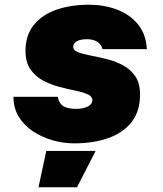

<svg xmlns="http://www.w3.org/2000/svg" viewBox="-20 -595 690 813"><path d="M294 12Q248 12 202.5 -1Q157 -14 119.5 -39Q82 -64 59.5 -100.5Q37 -137 37 -185H225Q228 -160 246 -147Q264 -134 303 -134Q332 -134 351.5 -144Q371 -154 371 -171Q371 -187 350.5 -196Q330 -205 298 -211.5Q266 -218 230 -227.5Q194 -237 161.5 -254.5Q129 -272 108.5 -302Q88 -332 88 -380Q88 -445 122.5 -488.5Q157 -532 218 -553.5Q279 -575 357 -575Q420 -575 474 -555Q528 -535 563 -493.5Q598 -452 602 -387H414Q409 -407 392 -418Q375 -429 348 -429Q320 -429 305 -420Q290 -411 290 -397Q290 -382 310.5 -374Q331 -366 363 -360Q395 -354 431.5 -345Q468 -336 500 -319Q532 -302 552.5 -272.5Q573 -243 573 -194Q573 -124 537.5 -78.5Q502 -33 439 -10.5Q376 12 294 12ZM143 198 176 44H385L306 198Z"/></svg>

Font: Azeret Mono Thin Black
Style: Italic
Weight: 900
Italic angle: -12°
Version: Version 1.002